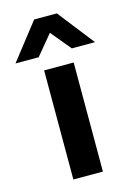

<svg xmlns="http://www.w3.org/2000/svg" viewBox="-144 -758 568 816"><g transform="rotate(-15 140.0 -350.0)"><path d="M75 0V-480H205V0ZM-35 -540 90 -700H190L315 -540H213L140 -628L67 -540Z"/></g></svg>

Font: Xolonium
Style: Regular
Weight: 400
Designer: Severin Meyer
Version: Version 4.2